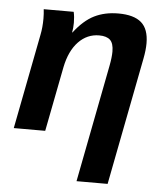

<svg xmlns="http://www.w3.org/2000/svg" viewBox="-53 -584 706 838"><g transform="rotate(5 300.0 -165.5)"><path d="M313.5 207 413.1 -307.1Q420.4 -345.2 420.4 -370.1Q420.4 -406.2 404.8 -420.9Q389.2 -435.5 356.9 -435.5Q304.2 -435.5 266.1 -395.8Q228 -356 213.4 -283.7L158.2 0H20.5L101.1 -415.5Q107.9 -448.7 107.9 -487.3Q107.9 -507.8 105.5 -528.3H236.8Q241.7 -506.8 241.7 -481Q241.7 -457.5 237.8 -438H239.3Q281.2 -492.7 326.9 -515.4Q372.6 -538.1 432.1 -538.1Q500 -538.1 532.7 -509.8Q565.4 -481.4 565.4 -418.9Q565.4 -389.6 558.1 -352.1L449.7 207Z"/></g></svg>

Font: Cousine
Style: Bold Italic
Weight: 700
Italic angle: -12°
Monospace: yes
Designer: Steve Matteson
Foundry: Ascender Corporation
Version: Version 1.20